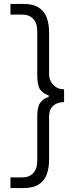

<svg xmlns="http://www.w3.org/2000/svg" viewBox="-20 -795 410 974"><path d="M99 159H33V105H92Q128 105 148.5 83.5Q169 62 169 18V-205Q169 -254 185 -275Q201 -296 227 -303V-311Q201 -319 185 -339Q169 -359 169 -416V-634Q169 -678 148.5 -699.5Q128 -721 92 -721H33V-775H99Q149 -775 177.5 -756Q206 -737 217.5 -704.5Q229 -672 229 -632V-416Q229 -388 250 -365Q271 -342 305 -342V-277Q271 -277 250 -258.5Q229 -240 229 -205V16Q229 56 217.5 88.5Q206 121 177.5 140Q149 159 99 159Z"/></svg>

Font: Inclusive Sans Light
Style: Regular
Weight: 300
Designer: Olivia King
Foundry: Olivia King
Version: Version 2.004